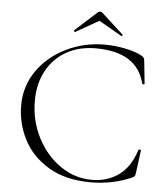

<svg xmlns="http://www.w3.org/2000/svg" viewBox="-55 -837 780 899"><g transform="rotate(5 334.5 -388.0)"><path d="M591 -599Q599 -594 601.5 -589.5Q604 -585 605 -575L616 -470Q616 -467 611 -466.5Q606 -466 605 -469Q569 -615 374 -615Q296 -615 236.5 -581.5Q177 -548 144 -487Q111 -426 111 -346Q111 -252 152 -172.5Q193 -93 261 -46.5Q329 0 408 0Q482 0 535.5 -39Q589 -78 614 -158Q614 -161 618 -161Q621 -161 623.5 -160Q626 -159 626 -157L612 -50Q610 -38 607.5 -34.5Q605 -31 596 -27Q507 12 405 12Q285 12 205 -36.5Q125 -85 87 -160.5Q49 -236 49 -319Q49 -410 100 -482.5Q151 -555 235 -595.5Q319 -636 413 -636Q462 -636 511.5 -626Q561 -616 591 -599ZM380 -788Q386 -788 391 -783L493 -690Q494 -690 494 -688Q494 -686 491.5 -684Q489 -682 488 -683L380 -745L271 -683Q269 -682 266 -685.5Q263 -689 265 -690L368 -783Q373 -788 380 -788Z"/></g></svg>

Font: Cormorant Unicase Light
Style: Regular
Weight: 300
Designer: Christian Thalmann (Catharsis Fonts)
Foundry: Catharsis Fonts
Version: Version 4.000